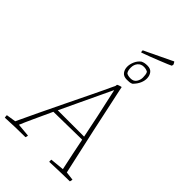

<svg xmlns="http://www.w3.org/2000/svg" viewBox="-298 -1094 1202 1202"><g transform="rotate(45 303.5 -492.5)"><path d="M-5 7Q-6 2 -6.5 -3Q-7 -8 -7 -13L57 -23Q87 -88 123 -163Q159 -238 197.5 -317.5Q236 -397 274 -475Q312 -553 345 -625L346 -635Q352 -639 361.5 -642Q371 -645 377 -646L378 -640Q411 -482 445.5 -325Q480 -168 512 -25L569 -18Q568 -7 565 1Q518 2 472.5 3Q427 4 387 6Q386 -4 387 -13L480 -22Q466 -85 455.5 -137Q445 -189 435 -238L184 -234Q154 -169 128.5 -113.5Q103 -58 89 -24L177 -16Q177 -13 176 -7.5Q175 -2 173 2Q124 2 80.5 3.5Q37 5 -5 7ZM357 -599Q340 -563 314 -508Q288 -453 257.5 -388.5Q227 -324 197 -260H430Q415 -333 399 -410Q383 -487 359 -592ZM367 -701Q338 -701 324.5 -718.5Q311 -736 311 -761Q311 -783 321.5 -807Q332 -831 352 -846Q362 -851 372.5 -853Q383 -855 396 -855Q424 -855 437 -838.5Q450 -822 451 -798Q452 -777 442 -753.5Q432 -730 410 -708Q400 -703 389.5 -702Q379 -701 367 -701ZM378 -723Q404 -723 416.5 -741.5Q429 -760 429 -782Q429 -792 427.5 -804.5Q426 -817 421 -825Q406 -834 386 -834Q361 -834 346 -816.5Q331 -799 331 -772Q331 -761 333 -751Q335 -741 341 -732Q348 -727 357.5 -725Q367 -723 378 -723ZM310 -885Q307 -892 307 -897L308 -902L338 -916L482 -985L496 -992Q502 -987 507 -973L504 -962Q501 -960 479.5 -951Q458 -942 428 -930Q398 -918 366 -905.5Q334 -893 310 -885Z"/></g></svg>

Font: Labrada ExtraLight
Style: Italic
Weight: 200
Italic angle: -7°
Designer: Mercedes Jáuregui
Foundry: Omnibus-Type Team
Version: Version 1.000; ttfautohint (v1.8.4.7-5d5b)